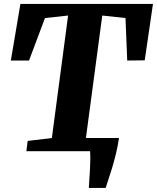

<svg xmlns="http://www.w3.org/2000/svg" viewBox="-20 -763 792 969"><path d="M119.6 -51.8 241.7 -66.4 323.7 -684.6 207 -671.9 126.5 -457.5H34.7L83 -743.2H752L710.4 -458.5L622.1 -457.5L613.3 -671.9L496.1 -684.6L413.6 -66.4H580.6Q573.7 -22 564.5 15.6Q555.2 53.2 545.7 84.7Q536.1 116.2 527.6 141.4Q519 166.5 513.2 185.5H428.2Q429.2 168.9 430.9 144Q432.6 119.1 434.1 92.8Q435.5 66.4 435.8 41.5Q436 16.6 434.6 0H113.3Z"/></svg>

Font: Merriweather UltraBold
Style: Italic
Weight: 900
Italic angle: -7°
Designer: Eben Sorkin ( eben@eyebytes.com )
Foundry: Eben Sorkin ( eben@eyebytes.com )
Version: Version 1.52; ttfautohint (v1.4.1)